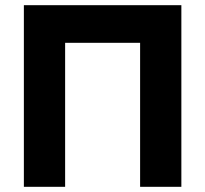

<svg xmlns="http://www.w3.org/2000/svg" viewBox="-20 -720 791 740"><path d="M72 -700H679V0H520V-555H231V0H72Z"/></svg>

Font: Chess Sans
Style: Bold
Weight: 700
Designer: Wolf Bōese
Foundry: Wolf Bōese
Version: Version 7.223